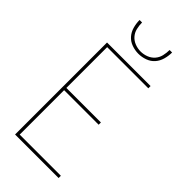

<svg xmlns="http://www.w3.org/2000/svg" viewBox="-293 -1020 1085 1085"><g transform="rotate(45 250.0 -477.5)"><path d="M80 0V-735H428V-717H99V-391H375V-373H99V-18H428V0ZM250 -815Q223 -815 196.5 -824.5Q170 -834 152.5 -854Q135 -874 127.5 -901Q120 -928 120 -955H140Q140 -932 145.5 -908.5Q151 -885 166.5 -867.5Q182 -850 204.5 -841.5Q227 -833 250 -833Q273 -833 295.5 -841.5Q318 -850 333.5 -867.5Q349 -885 354.5 -908.5Q360 -932 360 -955H380Q380 -928 372.5 -901Q365 -874 347.5 -854Q330 -834 303.5 -824.5Q277 -815 250 -815Z"/></g></svg>

Font: Iosevka Term Curly Thin
Style: Regular
Weight: 100
Designer: Belleve Invis
Foundry: Belleve Invis
Version: Version 32.3.0